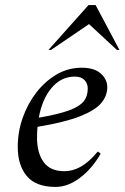

<svg xmlns="http://www.w3.org/2000/svg" viewBox="-20 -727 491 757"><path d="M199 10Q122 10 86 -32.5Q50 -75 50 -148Q50 -207 69.5 -262.5Q89 -318 123.5 -362.5Q158 -407 203.5 -433.5Q249 -460 302 -460Q352 -460 377.5 -437Q403 -414 403 -383Q403 -349 379 -320.5Q355 -292 295.5 -268.5Q236 -245 128 -227Q126 -207 126 -185Q126 -124 152 -88Q178 -52 234 -52Q267 -52 299 -70Q331 -88 365 -129H367L377 -121Q343 -62 295.5 -26Q248 10 199 10ZM275 -425Q221 -425 183.5 -380.5Q146 -336 133 -263Q208 -276 250 -291Q292 -306 309 -326.5Q326 -347 326 -378Q326 -398 313 -411.5Q300 -425 275 -425ZM171 -530 329 -707H357L451 -530H441L331 -632L181 -530Z"/></svg>

Font: Spectral
Style: Italic
Weight: 400
Italic angle: -10°
Designer: Jean-Baptiste Levee
Foundry: Production Type
Version: Version 2.001